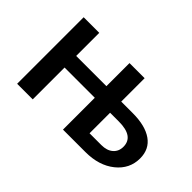

<svg xmlns="http://www.w3.org/2000/svg" viewBox="-72 -636 853 853"><g transform="rotate(45 354.5 -209.0)"><path d="M523 -271Q602 -271 645.5 -240.5Q689 -210 689 -152Q689 -86 635.5 -43Q582 0 497 0H356V-200H166V0H68V-418H166V-273H356V-418H451V-271ZM525 -72Q560 -72 580 -89.5Q600 -107 600 -136Q600 -201 506 -201H451V-72Z"/></g></svg>

Font: EauTestInfant Semibold
Style: Italic
Weight: 600
Italic angle: -12°
Designer: Christian Thalmann (Catharsis Fonts)
Version: Version 0.001;PS 000.001;hotconv 1.0.88;makeotf.lib2.5.64775